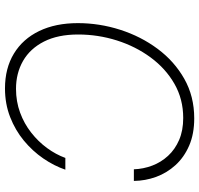

<svg xmlns="http://www.w3.org/2000/svg" viewBox="-34 -742 787 758"><g transform="rotate(90 359.0 -363.5)"><path d="M329.6 9.8Q250 9.8 192.1 -25.4Q134.3 -60.5 103 -125.2Q71.8 -189.9 71.8 -277.8Q71.8 -362.8 97.9 -444.6Q124 -526.4 173.1 -592.5Q222.2 -658.7 291.5 -698Q360.8 -737.3 447.8 -737.3Q509.3 -737.3 555.4 -717.3Q601.6 -697.3 632.6 -663.1Q663.6 -628.9 679 -586.4Q694.3 -543.9 694.8 -499H648.9Q647.5 -536.6 634.3 -571.5Q621.1 -606.4 595.7 -634Q570.3 -661.6 533 -677.7Q495.6 -693.8 446.3 -693.8Q372.1 -693.8 311.5 -659.2Q251 -624.5 207.3 -565.2Q163.6 -505.9 140.1 -431.6Q116.7 -357.4 116.7 -278.8Q116.7 -199.2 144.5 -144.3Q172.4 -89.4 220.9 -61.5Q269.5 -33.7 331.1 -33.7Q381.3 -33.7 425 -49.8Q468.8 -65.9 504.2 -93.8Q539.6 -121.6 564.9 -156.2Q590.3 -190.9 604 -228.5H650.4Q635.3 -184.1 606.2 -141.6Q577.1 -99.1 535.9 -64.9Q494.6 -30.8 442.6 -10.5Q390.6 9.8 329.6 9.8Z"/></g></svg>

Font: Inter 17pt ExtraLight
Style: Italic
Weight: 250
Italic angle: -9.3988°
Version: Version 4.001;git-66647c0bb